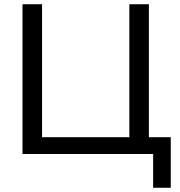

<svg xmlns="http://www.w3.org/2000/svg" viewBox="-20 -725 847 904"><path d="M701 159V0H86V-705H178V-79H589V-705H681V-79H784V159Z"/></svg>

Font: Mulish Medium
Style: Regular
Weight: 500
Designer: Vernon Adams
Foundry: Vernon Adams
Version: Version 3.603; ttfautohint (v1.8.3)